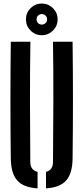

<svg xmlns="http://www.w3.org/2000/svg" viewBox="-20 -1030 460 1058"><path d="M39.5 -157Q35.5 -478.5 39.5 -800H147.5Q145 -640 145.2 -469Q145.5 -298 147 -138Q147 -92.5 187 -83V8Q109 3 74.8 -35.8Q40.5 -74.5 39.5 -157ZM233.5 8V-83Q272 -92.5 272 -138Q273.5 -298 274 -469Q274.5 -640 272 -800H380Q384 -478.5 380 -157Q379 -74.5 345 -35.8Q311 3 233.5 8ZM210 -836Q174 -836 148.5 -861.5Q123 -887 123 -923.5Q123 -959.5 148.5 -985Q174 -1010.5 210 -1010.5Q246 -1010.5 271.8 -985Q297.5 -959.5 297.5 -923.5Q297.5 -887 271.8 -861.5Q246 -836 210 -836ZM210 -894.5Q222.5 -894.5 231 -902.8Q239.5 -911 239.5 -923.5Q239.5 -935.5 231 -944Q222.5 -952.5 210 -952.5Q198 -952.5 189.8 -944Q181.5 -935.5 181.5 -923.5Q181.5 -911 189.8 -902.8Q198 -894.5 210 -894.5Z"/></svg>

Font: Big Shoulders Stencil Display
Style: Bold
Weight: 700
Designer: Patric King
Foundry: XO Type Co
Version: Version 1.000